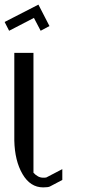

<svg xmlns="http://www.w3.org/2000/svg" viewBox="-20 -812 394 832"><path d="M125 -583V-63.5Q144.5 -42 167 -42Q176.8 -42 180.7 -43L250 -79.1V-32.2L196.3 -3.9Q188.5 0 167 0Q111.3 0 77.6 -57.6Q43.9 -115.2 42 -203.1V-583ZM146.5 -792 194.3 -699.2 156.2 -678.7 127 -734.4 19.5 -678.7 0 -716.8Z"/></svg>

Font: wanta
Style: Medium
Weight: 500
Version: Version 0.91